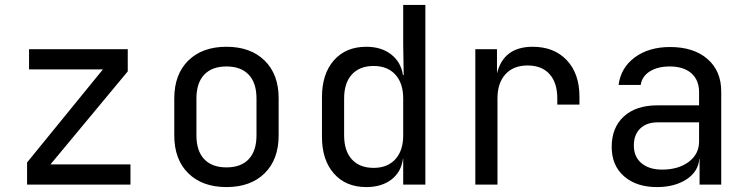

<svg xmlns="http://www.w3.org/2000/svg" viewBox="-20 -750 3040 780"><path d="M510 0H90V-90L398 -468H98V-550H499V-460L185 -82H510Z M688 -200V-350Q688 -448 745 -504Q802 -560 900 -560Q998 -560 1055 -504Q1112 -448 1112 -351V-200Q1112 -102 1055 -46Q998 10 900 10Q802 10 745 -46Q688 -102 688 -200ZM1022 -200V-350Q1022 -413 990.5 -446.5Q959 -480 900 -480Q841 -480 809.5 -446.5Q778 -413 778 -350V-200Q778 -137 809.5 -103.5Q841 -70 900 -70Q959 -70 990.5 -103.5Q1022 -137 1022 -200Z M1618 -730H1708V0H1618V-105H1617Q1610 -51 1570 -20.5Q1530 10 1468 10Q1385 10 1336.5 -45Q1288 -100 1288 -194V-355Q1288 -450 1336.5 -505Q1385 -560 1468 -560Q1529 -560 1569 -529Q1609 -498 1617 -445H1620L1618 -570ZM1618 -350Q1618 -412 1586 -447Q1554 -482 1498 -482Q1441 -482 1409.5 -447.5Q1378 -413 1378 -350V-200Q1378 -137 1409.5 -102.5Q1441 -68 1498 -68Q1554 -68 1586 -103Q1618 -138 1618 -200Z M2334 -358V-325H2244V-350Q2244 -414 2212.5 -449Q2181 -484 2123 -484Q2066 -484 2033.5 -448.5Q2001 -413 2001 -350V0H1911V-550H1999V-452Q2026 -560 2144 -560Q2231 -560 2282.5 -505.5Q2334 -451 2334 -358Z M2910 -378V0H2822V-105H2821Q2817 -53 2769 -21.5Q2721 10 2649 10Q2565 10 2515 -34Q2465 -78 2465 -153Q2465 -232 2514.5 -277Q2564 -322 2650 -322H2820V-375Q2820 -425 2788.5 -452.5Q2757 -480 2701 -480Q2652 -480 2620 -460Q2588 -440 2583 -405H2493Q2502 -475 2559 -517Q2616 -559 2702 -559Q2798 -559 2854 -510.5Q2910 -462 2910 -378ZM2820 -175V-253H2652Q2607 -253 2581 -228Q2555 -203 2555 -159Q2555 -113 2586 -87Q2617 -61 2670 -61Q2736 -61 2778 -92.5Q2820 -124 2820 -175Z"/></svg>

Font: JetBrains Mono
Style: Regular
Weight: 400
Monospace: yes
Designer: Philipp Nurullin, Konstantin Bulenkov
Foundry: JetBrains
Version: Version 2.001;December 29, 2023;FontCreator 11.5.0.2427 32-b